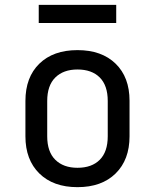

<svg xmlns="http://www.w3.org/2000/svg" viewBox="-20 -765 640 793"><path d="M300 8Q200 8 142.5 -48.5Q85 -105 85 -202V-348Q85 -446 142.5 -502Q200 -558 300 -558Q400 -558 457.5 -502Q515 -446 515 -349V-202Q515 -105 457.5 -48.5Q400 8 300 8ZM300 -72Q359 -72 392 -105Q425 -138 425 -202V-348Q425 -412 392 -445Q359 -478 300 -478Q242 -478 208.5 -445Q175 -412 175 -348V-202Q175 -138 208.5 -105Q242 -72 300 -72ZM140 -670V-745H460V-670Z"/></svg>

Font: JetBrainsMono NF
Style: Regular
Weight: 400
Designer: Philipp Nurullin, Konstantin Bulenkov
Foundry: JetBrains
Version: Version 2.251; ttfautohint (v1.8.3);Nerd Fonts 2.2.2